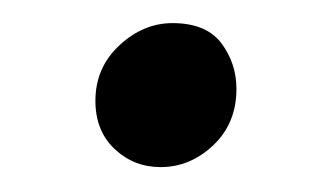

<svg xmlns="http://www.w3.org/2000/svg" viewBox="-20 -130 280 162"><path d="M115.5 11Q93 11 76.8 -4.2Q60.5 -19.5 60.5 -45Q60.5 -73 80.8 -91.8Q101 -110.5 125.5 -110.5Q154 -110.5 166.8 -93.5Q179.5 -76.5 179.5 -55Q179.5 -26 160 -7.5Q140.5 11 115.5 11Z"/></svg>

Font: Merriweather 20pt Light
Style: Regular
Weight: 300
Version: Version 2.100